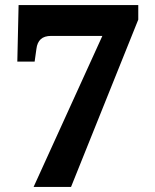

<svg xmlns="http://www.w3.org/2000/svg" viewBox="-20 -734 607 754"><path d="M112 0 382 -593H181Q154 -593 140 -580Q126 -567 123 -542L116 -492H48L53 -714H523V-657L259 0Z"/></svg>

Font: Noto Serif Hebrew ExtraBold
Style: Regular
Weight: 800
Version: Version 2.003